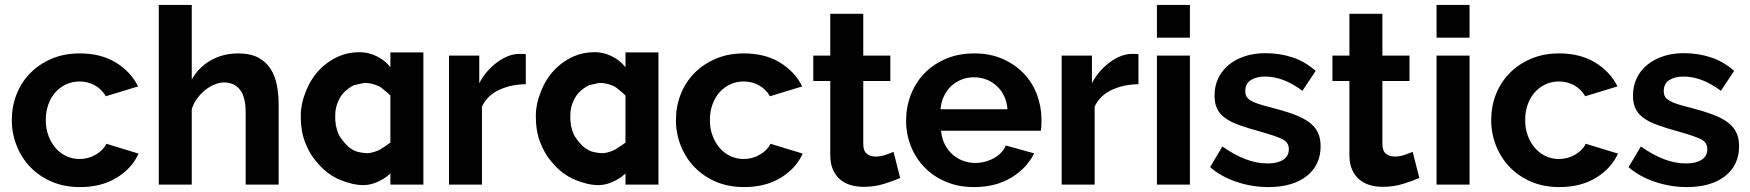

<svg xmlns="http://www.w3.org/2000/svg" viewBox="-20 -750 7111 780"><path d="M28 -262Q28 -317 47 -366Q66 -415 102 -452Q138 -489 189 -511Q240 -533 304 -533Q390 -533 450.5 -496Q511 -459 541 -399L410 -359Q393 -388 365 -403.5Q337 -419 303 -419Q274 -419 249 -407.5Q224 -396 205.5 -375.5Q187 -355 176.5 -326Q166 -297 166 -262Q166 -227 177 -198Q188 -169 206.5 -148Q225 -127 250 -115.5Q275 -104 303 -104Q339 -104 369.5 -122Q400 -140 412 -166L543 -126Q516 -66 454 -28Q392 10 305 10Q241 10 190 -12Q139 -34 103 -71.5Q67 -109 47.5 -158.5Q28 -208 28 -262Z M1112 0H978V-294Q978 -356 955 -385.5Q932 -415 890 -415Q872 -415 852 -407Q832 -399 814 -384.5Q796 -370 781 -350Q766 -330 759 -306V0H625V-730H759V-427Q788 -478 837.5 -505.5Q887 -533 947 -533Q998 -533 1030 -515.5Q1062 -498 1080 -469Q1098 -440 1105 -403Q1112 -366 1112 -327Z M1456 2Q1413 2 1360 -20Q1313 -40 1277 -80Q1250 -109 1236 -136Q1215 -175 1208 -211Q1202 -241 1202 -273Q1202 -275 1202 -278Q1202 -280 1202 -283Q1202 -328 1222 -377Q1241 -427 1275.5 -464Q1310 -501 1358 -522Q1395 -538 1442 -538Q1475 -538 1507 -523Q1539 -508 1559 -485L1566 -477V-537H1700V0H1566V-45Q1554 -35 1549 -31Q1501 2 1456 2ZM1344 -242Q1350 -217 1355 -206Q1363 -188 1385 -164Q1399 -148 1422 -137Q1439 -130 1467 -128Q1480 -127 1497 -132Q1516 -137 1528 -145Q1552 -160 1565 -170L1566 -171V-361L1565 -363Q1553 -375 1536 -388H1535V-389Q1525 -398 1509 -404Q1485 -413 1463 -413Q1461 -413 1459 -413L1418 -404Q1398 -394 1381 -378Q1366 -365 1354 -338.5Q1342 -312 1342 -284Q1342 -279 1342 -274Q1341 -262 1344 -247Q1344 -247 1344 -245Z M2116 -408Q2055 -407 2007 -384.5Q1959 -362 1938 -317V0H1804V-524H1927V-412Q1941 -439 1960 -460.5Q1979 -482 2001 -498Q2023 -514 2045.5 -522.5Q2068 -531 2089 -531Q2100 -531 2105.5 -531Q2111 -531 2116 -530Z M2411 2Q2368 2 2315 -20Q2268 -40 2232 -80Q2205 -109 2191 -136Q2170 -175 2163 -211Q2157 -241 2157 -273Q2157 -275 2157 -278Q2157 -280 2157 -283Q2157 -328 2177 -377Q2196 -427 2230.5 -464Q2265 -501 2313 -522Q2350 -538 2397 -538Q2430 -538 2462 -523Q2494 -508 2514 -485L2521 -477V-537H2655V0H2521V-45Q2509 -35 2504 -31Q2456 2 2411 2ZM2299 -242Q2305 -217 2310 -206Q2318 -188 2340 -164Q2354 -148 2377 -137Q2394 -130 2422 -128Q2435 -127 2452 -132Q2471 -137 2483 -145Q2507 -160 2520 -170L2521 -171V-361L2520 -363Q2508 -375 2491 -388H2490V-389Q2480 -398 2464 -404Q2440 -413 2418 -413Q2416 -413 2414 -413L2373 -404Q2353 -394 2336 -378Q2321 -365 2309 -338.5Q2297 -312 2297 -284Q2297 -279 2297 -274Q2296 -262 2299 -247Q2299 -247 2299 -245Z M2726 -262Q2726 -317 2745 -366Q2764 -415 2800 -452Q2836 -489 2887 -511Q2938 -533 3002 -533Q3088 -533 3148.5 -496Q3209 -459 3239 -399L3108 -359Q3091 -388 3063 -403.5Q3035 -419 3001 -419Q2972 -419 2947 -407.5Q2922 -396 2903.5 -375.5Q2885 -355 2874.5 -326Q2864 -297 2864 -262Q2864 -227 2875 -198Q2886 -169 2904.5 -148Q2923 -127 2948 -115.5Q2973 -104 3001 -104Q3037 -104 3067.5 -122Q3098 -140 3110 -166L3241 -126Q3214 -66 3152 -28Q3090 10 3003 10Q2939 10 2888 -12Q2837 -34 2801 -71.5Q2765 -109 2745.5 -158.5Q2726 -208 2726 -262Z M3637 -27Q3610 -15 3571 -3Q3532 9 3489 9Q3461 9 3436.5 2Q3412 -5 3393.5 -20.5Q3375 -36 3364 -60.5Q3353 -85 3353 -120V-421H3284V-524H3353V-694H3487V-524H3597V-421H3487V-165Q3487 -137 3501.5 -125.5Q3516 -114 3537 -114Q3558 -114 3578 -121Q3598 -128 3610 -133Z M3937 10Q3874 10 3823 -11.5Q3772 -33 3736 -70Q3700 -107 3680.5 -156Q3661 -205 3661 -259Q3661 -315 3680 -364.5Q3699 -414 3735 -451.5Q3771 -489 3822.5 -511Q3874 -533 3938 -533Q4002 -533 4052.5 -511Q4103 -489 4138.5 -452Q4174 -415 4192.5 -366Q4211 -317 4211 -264Q4211 -251 4210.5 -239Q4210 -227 4208 -219H3803Q3806 -188 3818 -164Q3830 -140 3849 -123Q3868 -106 3892 -97Q3916 -88 3942 -88Q3982 -88 4017.5 -107.5Q4053 -127 4066 -159L4181 -127Q4152 -67 4088.5 -28.5Q4025 10 3937 10ZM4073 -306Q4068 -365 4029.5 -400.5Q3991 -436 3936 -436Q3909 -436 3885.5 -426.5Q3862 -417 3844 -400Q3826 -383 3814.5 -359Q3803 -335 3801 -306Z M4605 -408Q4544 -407 4496 -384.5Q4448 -362 4427 -317V0H4293V-524H4416V-412Q4430 -439 4449 -460.5Q4468 -482 4490 -498Q4512 -514 4534.5 -522.5Q4557 -531 4578 -531Q4589 -531 4594.5 -531Q4600 -531 4605 -530Z M4680 0V-524H4814V0ZM4680 -597V-730H4814V-597Z M5133 10Q5067 10 5004 -11Q4941 -32 4896 -71L4946 -155Q4994 -121 5039.5 -103.5Q5085 -86 5130 -86Q5170 -86 5193 -101Q5216 -116 5216 -144Q5216 -172 5189 -185Q5162 -198 5101 -215Q5050 -229 5014 -242Q4978 -255 4956 -271.5Q4934 -288 4924 -309.5Q4914 -331 4914 -361Q4914 -401 4929.5 -433Q4945 -465 4973 -487.5Q5001 -510 5038.5 -522Q5076 -534 5120 -534Q5179 -534 5230.5 -517Q5282 -500 5325 -462L5271 -381Q5231 -411 5193.5 -425Q5156 -439 5119 -439Q5085 -439 5062 -425Q5039 -411 5039 -380Q5039 -366 5044.5 -357Q5050 -348 5062 -341Q5074 -334 5093.5 -327.5Q5113 -321 5142 -314Q5196 -300 5234.5 -286Q5273 -272 5297.5 -254Q5322 -236 5333.5 -212.5Q5345 -189 5345 -156Q5345 -79 5288 -34.5Q5231 10 5133 10Z M5746 -27Q5719 -15 5680 -3Q5641 9 5598 9Q5570 9 5545.5 2Q5521 -5 5502.5 -20.5Q5484 -36 5473 -60.5Q5462 -85 5462 -120V-421H5393V-524H5462V-694H5596V-524H5706V-421H5596V-165Q5596 -137 5610.5 -125.5Q5625 -114 5646 -114Q5667 -114 5687 -121Q5707 -128 5719 -133Z M5816 0V-524H5950V0ZM5816 -597V-730H5950V-597Z M6038 -262Q6038 -317 6057 -366Q6076 -415 6112 -452Q6148 -489 6199 -511Q6250 -533 6314 -533Q6400 -533 6460.5 -496Q6521 -459 6551 -399L6420 -359Q6403 -388 6375 -403.5Q6347 -419 6313 -419Q6284 -419 6259 -407.5Q6234 -396 6215.5 -375.5Q6197 -355 6186.5 -326Q6176 -297 6176 -262Q6176 -227 6187 -198Q6198 -169 6216.5 -148Q6235 -127 6260 -115.5Q6285 -104 6313 -104Q6349 -104 6379.5 -122Q6410 -140 6422 -166L6553 -126Q6526 -66 6464 -28Q6402 10 6315 10Q6251 10 6200 -12Q6149 -34 6113 -71.5Q6077 -109 6057.5 -158.5Q6038 -208 6038 -262Z M6833 10Q6767 10 6704 -11Q6641 -32 6596 -71L6646 -155Q6694 -121 6739.5 -103.5Q6785 -86 6830 -86Q6870 -86 6893 -101Q6916 -116 6916 -144Q6916 -172 6889 -185Q6862 -198 6801 -215Q6750 -229 6714 -242Q6678 -255 6656 -271.5Q6634 -288 6624 -309.5Q6614 -331 6614 -361Q6614 -401 6629.5 -433Q6645 -465 6673 -487.5Q6701 -510 6738.5 -522Q6776 -534 6820 -534Q6879 -534 6930.5 -517Q6982 -500 7025 -462L6971 -381Q6931 -411 6893.5 -425Q6856 -439 6819 -439Q6785 -439 6762 -425Q6739 -411 6739 -380Q6739 -366 6744.5 -357Q6750 -348 6762 -341Q6774 -334 6793.5 -327.5Q6813 -321 6842 -314Q6896 -300 6934.5 -286Q6973 -272 6997.5 -254Q7022 -236 7033.5 -212.5Q7045 -189 7045 -156Q7045 -79 6988 -34.5Q6931 10 6833 10Z"/></svg>

Font: Oxford Sans
Style: Bold
Weight: 700
Designer: Matt McInerney, Pablo Impallari, Rodrigo Fuenzalida
Foundry: Matt McInerney, Pablo Impallari, Rodrigo Fuenzalida
Version: Version 3.000g; ttfautohint (v1.5) -l 8 -r 28 -G 28 -x 14 -D